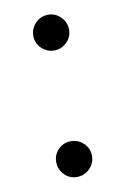

<svg xmlns="http://www.w3.org/2000/svg" viewBox="-65 -543 383 587"><g transform="rotate(-10 126.5 -250.0)"><path d="M126 -391Q103 -391 86.5 -407Q70 -423 70 -446Q70 -469 86.5 -485.5Q103 -502 126 -502Q148 -502 164.5 -485.5Q181 -469 181 -446Q181 -423 164.5 -407Q148 -391 126 -391ZM127 2Q104 2 88 -14.5Q72 -31 72 -54Q72 -77 88 -93Q104 -109 127 -109Q150 -109 166.5 -93Q183 -77 183 -54Q183 -31 166.5 -14.5Q150 2 127 2Z"/></g></svg>

Font: Figtree Light
Style: Regular
Weight: 400
Version: Version 2.002